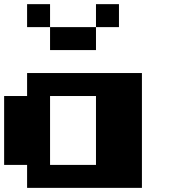

<svg xmlns="http://www.w3.org/2000/svg" viewBox="-20 -909 818 929"><path d="M222.2 -111.1H444.4V-444.4H222.2ZM111.1 -111.1H0V-444.4H111.1V-555.6H666.7V0H111.1ZM444.4 -666.7H222.2V-777.8H444.4ZM222.2 -777.8H111.1V-888.9H222.2ZM555.6 -777.8H444.4V-888.9H555.6Z"/></svg>

Font: Pixeloid Sans
Style: Bold
Weight: 700
Monospace: yes
Designer: GGBot
Version: 0.3